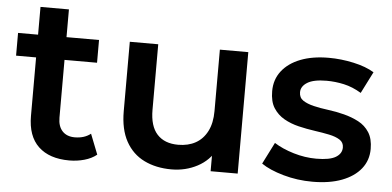

<svg xmlns="http://www.w3.org/2000/svg" viewBox="-47 -743 1715 841"><g transform="rotate(5 810.0 -322.5)"><path d="M283 7Q195 7 147 -38.5Q99 -84 99 -173V-652H224V-176Q224 -138 243.5 -117Q263 -96 298 -96Q340 -96 368 -118L403 -29Q381 -11 349 -2Q317 7 283 7ZM11 -430V-530H367V-430Z M732 7Q664 7 612 -18.5Q560 -44 531 -96.5Q502 -149 502 -229V-534H627V-246Q627 -174 659.5 -138.5Q692 -103 752 -103Q796 -103 828.5 -121Q861 -139 879.5 -175Q898 -211 898 -264V-534H1023V0H904V-144L925 -100Q898 -48 846 -20.5Q794 7 732 7Z M1352 7Q1285 7 1223.5 -10.5Q1162 -28 1126 -53L1174 -148Q1210 -125 1260 -110Q1310 -95 1360 -95Q1419 -95 1445.5 -111Q1472 -127 1472 -154Q1472 -176 1454 -187.5Q1436 -199 1407 -205Q1378 -211 1342.5 -216Q1307 -221 1271.5 -229.5Q1236 -238 1207 -254.5Q1178 -271 1160 -299Q1142 -327 1142 -373Q1142 -424 1171 -461.5Q1200 -499 1252.5 -519.5Q1305 -540 1377 -540Q1431 -540 1486 -528Q1541 -516 1577 -494L1529 -399Q1491 -422 1452.5 -430.5Q1414 -439 1376 -439Q1319 -439 1291.5 -422Q1264 -405 1264 -379Q1264 -355 1282 -343Q1300 -331 1329 -324Q1358 -317 1393.5 -312.5Q1429 -308 1464 -299Q1499 -290 1528.5 -274.5Q1558 -259 1576 -231Q1594 -203 1594 -158Q1594 -108 1564.5 -71Q1535 -34 1481 -13.5Q1427 7 1352 7Z"/></g></svg>

Font: MOST Montserrat SemiBold
Style: Regular
Weight: 600
Designer: Julieta Ulanovsky
Foundry: Julieta Ulanovsky
Version: Version 8.000;March 11, 2024;FontCreator 15.0.0.2926 64-bit